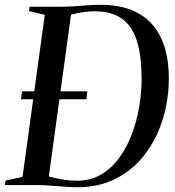

<svg xmlns="http://www.w3.org/2000/svg" viewBox="-36 -771 730 800"><path d="M87.5 -743H225.5Q266 -743.5 305 -747.2Q344 -751 381 -751Q459 -751 513.5 -728.5Q568 -706 602 -665Q636 -624 651.8 -568.2Q667.5 -512.5 667.5 -446.5Q667.5 -356 642.2 -274.2Q617 -192.5 568.2 -128.5Q519.5 -64.5 449 -27.8Q378.5 9 287.5 9Q262.5 9 241.5 7.5Q220.5 6 200.2 4.5Q180 3 158.5 1.5Q137 0 110.5 0H-15.5L-13 -18.5L58 -34L150.5 -709L85 -725ZM164.5 -15 140 -42.5Q163.5 -37 185.2 -31.5Q207 -26 231 -22Q255 -18 286.5 -18Q340.5 -18 383.8 -43Q427 -68 459 -111Q491 -154 512.2 -209Q533.5 -264 543.8 -324.5Q554 -385 554 -444Q554 -512 543.8 -564.2Q533.5 -616.5 510.8 -652Q488 -687.5 450.5 -705.8Q413 -724 358.5 -724Q336 -724 314.2 -721Q292.5 -718 274.2 -713.5Q256 -709 244 -705.5L262.5 -728.5ZM51.5 -357.5 56 -390.5H328L324 -357.5Z"/></svg>

Font: Merriweather 144pt
Style: Italic
Weight: 400
Italic angle: -7.8°
Version: Version 2.101